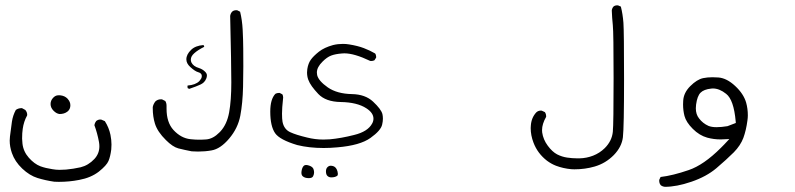

<svg xmlns="http://www.w3.org/2000/svg" viewBox="-20 -410 3040 734"><path d="M239.7 -30.8 237.8 -33.2Q227.5 -43.5 211.9 -45.4Q208.5 -45.9 205.8 -45.9Q203.1 -45.9 199.7 -45.4Q191.4 -44.4 184.1 -37.1Q173.3 -26.4 173.3 -12.2Q173.3 2 185.1 13.7Q195.8 24.4 207.5 25.9Q225.1 25.9 236.3 17.6L240.2 14.6Q249 5.9 249 -7.3Q249 -20.5 239.7 -30.8ZM17.1 127.4Q17.1 150.9 25.4 174.8Q36.6 207.5 64.9 234.4Q93.3 261.2 123.5 270.5Q153.8 279.8 187.5 284.7Q196.3 285.2 205.1 285.2Q245.1 285.2 282.7 277.8Q327.6 269.5 357.9 246.1Q387.7 222.2 394.8 205.3Q401.9 188.5 405.3 161.6Q406.2 152.3 406.2 142.6Q406.2 125 402.3 105.5Q396.5 77.6 380.9 53.2L367.7 47.4Q366.2 46.9 363.3 46.9Q355 46.9 347.7 52.7Q342.3 59.6 340.8 68.4Q352.1 98.6 358.4 132.8Q359.9 141.6 359.9 149.4Q359.9 177.2 340.8 197.8Q317.9 222.2 288.1 229.5Q260.3 235.8 232.4 238.3Q221.2 239.3 207.8 239.3Q194.3 239.3 180.2 236.8Q154.3 232.9 134.3 225.6Q111.3 216.8 90.3 193.1Q69.3 169.4 65.9 139.2Q64.5 127 64.5 119.6Q64.5 98.1 66.9 82.5Q70.8 54.7 83.5 31.7Q84 30.3 84 29.3Q84 18.6 76.7 10.3L64 3.4Q63.5 3.4 63 3.4Q49.8 3.4 40.5 10.3Q29.3 30.8 25.6 54.9Q22 79.1 18.1 111.8Q17.1 119.6 17.1 127.4Z M703.6 -70.3Q731 -79.6 746.6 -86.9Q753.9 -90.3 759.5 -95.7Q765.1 -101.1 769 -110.8Q771 -116.2 771 -122.1Q771 -128.9 764.2 -135.7Q754.4 -145.5 740.7 -149.9Q718.8 -156.2 711.4 -171.9Q709.5 -177.2 709.5 -182.1Q709.5 -194.8 722.7 -206.5Q736.3 -218.8 760.7 -231Q760.7 -234.4 757.8 -237.8Q727.1 -235.4 710.9 -219.7Q692.4 -202.1 692.4 -183.1Q692.4 -167.5 707.5 -153.8Q725.6 -137.2 738.3 -133.8Q744.1 -132.3 747.8 -128.7Q751.5 -125 751.5 -119.6Q751.5 -114.3 749.3 -110.1Q747.1 -106 745.1 -104Q742.7 -101.1 741.7 -99.6Q727.1 -85.4 697.3 -83L696.8 -81.5Q696.8 -81.1 696.8 -80.6Q696.8 -80.1 696.8 -79.1Q696.8 -78.1 696.8 -76.7Q697.3 -74.7 697.8 -72.8ZM564 4.4Q564 35.6 572.3 62.5Q582 93.8 614.3 125.5Q640.1 151.4 661.6 157.2Q687 163.6 712.9 168.5Q725.6 169.4 737.3 169.4Q764.2 169.4 788.6 165Q822.8 159.2 856.2 119.6Q889.6 80.1 898.7 32.2Q907.7 -15.6 909.2 -78.1Q910.2 -126 910.2 -156Q910.2 -186 909.9 -222.7Q909.7 -259.3 907.7 -296.4Q905.8 -333.5 897.9 -365.2L887.2 -370.6Q885.3 -371.1 882.3 -371.1Q879.4 -371.1 875.2 -369.9Q871.1 -368.7 867.2 -365.2Q861.3 -358.4 859.9 -349.1Q864.3 -160.6 864.3 -94.7Q864.3 -26.4 856 19.5Q847.7 65.4 822.3 92.8L818.4 96.7Q794.9 120.6 768.6 123Q757.3 124 750 124Q742.7 124 739.5 124Q736.3 124 732.4 123.8Q728.5 123.5 724.6 123.5Q716.8 123 708 122.1Q671.9 118.2 643.1 86.9Q616.7 58.1 616.7 5.4Q616.7 1.5 616.7 -2.4Q616.7 -3.9 616.7 -5.4Q616.7 -16.6 611.8 -23.9L599.1 -30.3Q596.7 -30.3 594.7 -30.3Q583 -30.3 574.2 -22.5Q566.4 -12.7 564 -1Q564 2 564 4.4Z M1013.2 16.6Q1013.2 72.3 1031.7 99.1Q1049.3 124.5 1116.2 144.5Q1161.6 155.8 1217.3 155.8Q1242.2 155.8 1269.5 153.3Q1356.4 146 1396.5 117.2Q1436 88.9 1440.9 66.4Q1443.8 54.2 1443.8 43.9Q1443.8 33.7 1441.9 25.9Q1437 7.3 1406.2 -21.5Q1376.5 -49.3 1325.7 -50.3Q1269 -51.3 1233.4 -75.7Q1197.8 -100.6 1192.4 -123Q1191.4 -127.9 1191.4 -132.8Q1191.4 -153.3 1213.4 -174.8Q1230 -191.4 1245.8 -197.5Q1261.7 -203.6 1287.1 -205.6Q1291.5 -206.1 1296.4 -206.1Q1334.5 -206.1 1395 -177.2Q1397 -176.8 1398.9 -176.8Q1406.2 -176.8 1411.6 -179.7L1418 -189.9Q1418 -191.9 1418 -193.4Q1418 -194.8 1417.5 -196.8Q1417 -201.7 1414.1 -205.6Q1394 -217.3 1370.8 -226.1Q1347.7 -234.9 1314.9 -240.2Q1303.2 -242.2 1291 -242.2Q1271.5 -242.2 1253.4 -237.8Q1219.7 -228.5 1199.2 -212.4Q1177.7 -195.3 1168 -181.4Q1158.2 -167.5 1154.8 -146Q1153.8 -139.6 1153.8 -133.3Q1153.8 -118.2 1158.4 -105.5Q1163.1 -92.8 1172.6 -79.6Q1182.1 -66.4 1196.8 -50.8Q1225.1 -21 1282.2 -20Q1345.2 -19 1380.4 3.9Q1407.7 21.5 1407.7 43.5Q1407.7 53.2 1402.8 62Q1386.2 93.3 1333.5 106Q1283.7 118.7 1240.7 122.6Q1228.5 123.5 1216.3 123.5Q1184.6 123.5 1153.8 115.7Q1111.3 105.5 1090.3 95.7Q1065.9 85 1060.1 55.7Q1058.1 44.9 1058.1 24.2Q1058.1 3.4 1062 -32.2Q1062.5 -35.2 1062.5 -37.1Q1062.5 -43.9 1059.6 -49.3L1049.3 -54.7Q1047.4 -54.7 1045.9 -54.7Q1038.6 -54.7 1032.7 -51.3Q1013.2 -30.8 1013.2 16.6ZM1246.1 268.1Q1261.7 268.1 1269.5 261.7Q1271 260.3 1271.2 258.1Q1271.5 255.9 1271.5 255.1Q1271.5 254.4 1271.5 252.9Q1271 250 1270 244.6Q1265.6 229 1253.9 225.1Q1249 223.6 1244.1 223.6Q1237.3 223.6 1231.7 229.2Q1226.1 234.9 1226.1 245.1Q1226.1 257.3 1231.9 262.7Q1237.8 268.1 1246.1 268.1ZM1136.7 263.2Q1144.5 271 1160.6 271Q1173.8 271 1177.2 263.4Q1180.7 255.9 1180.7 249.8Q1180.7 243.7 1179.2 238.8Q1176.8 228 1162.1 223.1Q1154.8 220.7 1149.9 220.7Q1144.5 220.7 1141.1 224.1Q1134.8 230.5 1132.8 244.1Q1132.3 247.6 1132.3 250Q1132.3 258.8 1136.7 263.2Z M2008.8 79.6Q2008.8 107.4 2019.5 135.3Q2035.2 176.8 2071.3 204.6Q2087.9 216.8 2105.5 223.6Q2132.8 233.9 2163.6 236.8Q2169.9 237.3 2175.8 237.3Q2216.8 237.3 2253.4 226.6Q2295.4 214.4 2326.7 182.6Q2356.9 151.4 2361.3 114.7Q2365.7 75.7 2365.7 -106.9Q2365.7 -289.6 2363.3 -322.8Q2360.8 -356 2353.5 -384.8L2343.3 -389.2Q2341.8 -389.6 2339.8 -389.6Q2330.6 -389.6 2325.2 -384.8Q2319.8 -378.4 2318.8 -370.1Q2319.8 -341.3 2322.8 -313Q2325.7 -284.7 2325.7 -111.3Q2325.7 62 2322.8 93.8Q2319.3 128.9 2292 156.2Q2272.5 175.3 2247.3 185.1Q2222.2 194.8 2195.8 195.3Q2192.4 195.3 2186 195.3Q2167.5 195.3 2147.9 192.4Q2128.4 189.5 2109.9 180.2Q2091.3 170.4 2074 147Q2056.6 123.5 2052.7 96.2Q2052.2 91.8 2052.2 87.4Q2052.2 64 2067.9 36.6Q2067.9 36.1 2067.9 35.6Q2067.9 25.4 2063 18.6L2051.3 13.2Q2049.8 12.7 2048.3 12.7Q2037.6 12.7 2030.3 19.5Q2011.2 40 2009.3 70.8Q2008.8 75.2 2008.8 79.6Z M2761.2 72.3Q2737.8 76.2 2719.2 76.2Q2700.7 76.2 2688.5 71.3Q2666.5 61.5 2652.3 42.5Q2640.1 27.3 2640.1 3.9Q2640.1 -2.9 2641.1 -10.3Q2645.5 -43 2658.2 -55.7Q2670.9 -68.4 2698.7 -71.3Q2702.1 -71.8 2705.1 -71.8Q2730.5 -71.8 2755.9 -51.3Q2785.2 -28.8 2792.5 54.2L2793 60.1ZM2837.4 50.3Q2838.9 40 2838.9 31.2Q2838.9 5.4 2832.5 -17.6Q2822.8 -51.3 2790.5 -81.3Q2758.3 -111.3 2726.6 -113.8Q2714.4 -114.7 2703.6 -114.7Q2684.1 -114.7 2668 -111.3Q2644.5 -106.4 2618.7 -80.6Q2593.3 -55.2 2591.8 -24.4Q2591.3 -18.6 2591.3 -10.7Q2591.3 12.2 2596.7 33.2Q2603 57.1 2628.4 82.5Q2653.8 107.9 2683.6 116.2Q2708.5 123 2735.4 123Q2741.2 123 2768.1 121.6Q2745.1 146.5 2735.8 155.3Q2670.4 220.7 2612.8 240.2Q2551.8 261.2 2505.4 266.6L2500.5 276.9Q2500 278.8 2500 281.7Q2500 284.7 2501.2 289.1Q2502.4 293.5 2505.9 297.9Q2512.2 303.2 2522 304.2Q2566.4 304.2 2623.5 284.7Q2680.7 265.1 2718.8 232.9Q2757.8 199.7 2785.2 172.4Q2811 146 2821.8 117.2Q2832.5 87.9 2837.4 50.3Z"/></svg>

Font: NaikaiFont
Style: Light
Weight: 300
Version: Version 1.89